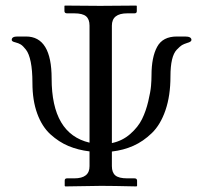

<svg xmlns="http://www.w3.org/2000/svg" viewBox="-20 -666 727 688"><path d="M613.8 -535.2H643.1Q666 -535.2 666 -522.9Q666 -516.1 650.9 -512.2Q638.7 -508.3 631.8 -504.2Q625 -500 613.5 -488Q602.1 -476.1 596.4 -452.1Q590.8 -428.2 590.8 -392.1Q590.8 -323.2 573 -271.2Q555.2 -219.2 524.2 -189.2Q493.2 -159.2 458 -143.6Q422.9 -127.9 380.9 -123V-70.8Q380.9 -47.9 393.3 -37.4Q405.8 -26.9 436 -26.9H461.9Q470.7 -26.9 471.2 -19V0L469.2 2Q382.3 0 342.8 0L213.9 2L211.9 0V-19Q211.9 -26.9 220.2 -26.9H246.1Q301.3 -26.9 300.8 -70.8V-123.5Q259.8 -128.4 225.3 -142.8Q190.9 -157.2 160.6 -184.8Q130.4 -212.4 113.3 -259.3Q96.2 -306.2 96.2 -369.1Q96.2 -414.1 90.1 -444.1Q84 -474.1 73 -488Q62 -502 54.4 -506.6Q46.9 -511.2 35.2 -514.2Q22 -517.1 22 -522.9Q22 -535.2 42 -535.2H73.2Q165 -535.2 165 -384.8Q165 -186.5 300.8 -154.8V-574.2Q300.8 -597.2 288.3 -607.7Q275.9 -618.2 246.1 -618.2H220.2Q211.4 -618.2 210.9 -626V-645L212.9 -646Q299.8 -645 338.9 -645L467.8 -646L470.2 -645V-626Q470.2 -618.2 461.9 -618.2H436Q380.9 -618.2 380.9 -574.2V-153.3Q418.5 -161.1 446.8 -186Q475.1 -210.9 489 -239.3Q502.9 -267.6 511.2 -302.7Q519.5 -337.9 521.2 -358.4Q522.9 -378.9 522.9 -396Q522.9 -460.9 543 -498Q563 -535.2 613.8 -535.2Z"/></svg>

Font: Linux Libertine Display
Style: Regular
Weight: 400
Designer: Philipp H. Poll
Foundry: Philipp H. Poll
Version: Version 5.0.9